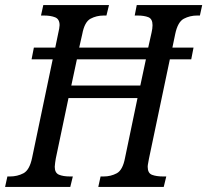

<svg xmlns="http://www.w3.org/2000/svg" viewBox="-38 -734 814 754"><path d="M-18 0 -9 -41H1Q30 -41 54 -53.5Q78 -66 88 -114L169 -501H86L95 -547H179L190 -600Q196 -626 196 -635Q196 -659 178.5 -666Q161 -673 135 -673H123L132 -714H390L380 -673H369Q341 -673 317.5 -660.5Q294 -648 285 -600L273 -547H544L557 -605Q561 -622 561 -635Q561 -660 544.5 -666.5Q528 -673 502 -673H491L499 -714H756L747 -673H736Q708 -673 684 -660.5Q660 -648 650 -600L639 -547H722L713 -501H629L547 -111Q546 -104 544 -94.5Q542 -85 542 -79Q542 -54 559 -47.5Q576 -41 603 -41H615L605 0H348L357 -41H369Q397 -41 420.5 -53.5Q444 -66 453 -114L502 -349H231L181 -111Q180 -104 178.5 -94.5Q177 -85 177 -79Q177 -55 193.5 -48Q210 -41 237 -41H248L238 0ZM242 -398H513L535 -501H264Z"/></svg>

Font: Noto Serif Condensed
Style: Italic
Weight: 400
Width: 3
Italic angle: -12°
Designer: Monotype Design Team
Foundry: Monotype Imaging Inc.
Version: Version 2.014; ttfautohint (v1.8.4.7-5d5b)